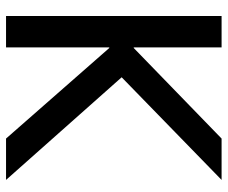

<svg xmlns="http://www.w3.org/2000/svg" viewBox="-79 -675 754 636"><g transform="rotate(90 298.0 -357.0)"><path d="M137 -714V-423H139L439 -714H576L236 -383L576 0H439L139 -342H137V0H33V-714Z"/></g></svg>

Font: Non Bureau
Style: Regular
Weight: 400
Designer: Jona Saucedo
Foundry: Non Foundry
Version: Version 1.000; ttfautohint (v1.8.4)